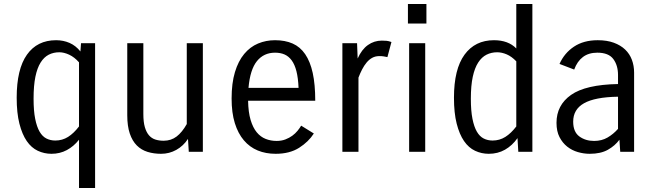

<svg xmlns="http://www.w3.org/2000/svg" viewBox="-20 -755 3254 955"><path d="M63 -269Q63 -411 114 -483Q165 -555 259 -555Q295 -555 326 -541.5Q357 -528 380 -499L383 -540H453V180H373V-60Q347 -27 312.5 -8.5Q278 10 236 10Q200 10 168 -5Q136 -20 113 -53.5Q90 -87 76.5 -140Q63 -193 63 -269ZM255 -56Q290 -56 318.5 -74Q347 -92 373 -126V-445Q350 -471 324 -483Q298 -495 275 -495Q246 -495 222.5 -483Q199 -471 182 -444Q165 -417 156 -373Q147 -329 147 -264Q147 -204 155 -164Q163 -124 177 -100Q191 -76 211 -66Q231 -56 255 -56Z M989 -540V0H919L915 -64Q892 -29 857 -9.5Q822 10 781 10Q745 10 714 0.5Q683 -9 660.5 -31.5Q638 -54 625.5 -91Q613 -128 613 -182V-540H693V-188Q693 -148 700.5 -122.5Q708 -97 721 -82Q734 -67 752.5 -61Q771 -55 794 -55Q831 -55 858.5 -76Q886 -97 909 -138V-540Z M1541 -91Q1515 -50 1468 -20Q1421 10 1351 10Q1302 10 1262 -6.5Q1222 -23 1193 -57Q1164 -91 1148 -142.5Q1132 -194 1132 -265Q1132 -341 1148.5 -396Q1165 -451 1194.5 -486.5Q1224 -522 1263.5 -538.5Q1303 -555 1348 -555Q1398 -555 1435.5 -538.5Q1473 -522 1498 -485.5Q1523 -449 1535.5 -392Q1548 -335 1548 -254H1214Q1215 -197 1226.5 -158.5Q1238 -120 1257 -97Q1276 -74 1301.5 -64Q1327 -54 1356 -54Q1380 -54 1399.5 -61.5Q1419 -69 1434 -80Q1449 -91 1460 -104.5Q1471 -118 1478 -130ZM1348 -493Q1292 -493 1258 -451Q1224 -409 1216 -318H1465Q1463 -367 1454.5 -400.5Q1446 -434 1431 -454.5Q1416 -475 1395.5 -484Q1375 -493 1348 -493Z M1683 0V-540H1756L1759 -464Q1779 -509 1810 -531Q1841 -553 1879 -553Q1893 -553 1903 -552Q1913 -551 1927 -546L1907 -471Q1898 -473 1888.5 -474.5Q1879 -476 1867 -476Q1847 -476 1831.5 -467.5Q1816 -459 1803.5 -444Q1791 -429 1781 -409.5Q1771 -390 1763 -369V0Z M2009 -638V-735H2101V-638ZM2015 0V-540H2095V0Z M2238 -269Q2238 -411 2290.5 -483Q2343 -555 2437 -555Q2508 -555 2548 -514V-735H2628V0H2558L2554 -68Q2528 -31 2492 -10.5Q2456 10 2411 10Q2375 10 2343 -5Q2311 -20 2288 -53.5Q2265 -87 2251.5 -140Q2238 -193 2238 -269ZM2430 -56Q2465 -56 2493.5 -74Q2522 -92 2548 -126V-450Q2525 -474 2500.5 -484.5Q2476 -495 2453 -495Q2424 -495 2400 -483Q2376 -471 2358.5 -444Q2341 -417 2331.5 -373Q2322 -329 2322 -264Q2322 -204 2330 -164Q2338 -124 2352 -100Q2366 -76 2386 -66Q2406 -56 2430 -56Z M3065 0 3061 -60Q3039 -30 3003.5 -10Q2968 10 2913 10Q2884 10 2854.5 1.5Q2825 -7 2801.5 -25.5Q2778 -44 2763 -73Q2748 -102 2748 -144Q2748 -232 2820.5 -283Q2893 -334 3054 -337V-382Q3054 -430 3030.5 -461.5Q3007 -493 2951 -493Q2908 -493 2879.5 -471.5Q2851 -450 2836 -409L2763 -437Q2787 -491 2835 -523Q2883 -555 2953 -555Q2999 -555 3033 -542.5Q3067 -530 3089.5 -508.5Q3112 -487 3123 -457.5Q3134 -428 3134 -394V0ZM2935 -54Q2973 -54 3002 -71Q3031 -88 3054 -114V-274Q2939 -272 2885 -241.5Q2831 -211 2831 -150Q2831 -99 2861.5 -76.5Q2892 -54 2935 -54Z"/></svg>

Font: Carrois Gothic
Style: Regular
Weight: 400
Designer: Ralph du Carrois
Foundry: Ralph du Carrois
Version: Version 1.002